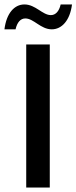

<svg xmlns="http://www.w3.org/2000/svg" viewBox="-36 -849 344 864"><path d="M188 -5V-649H82V-5ZM288 -829H237C230 -798 214 -781 193 -781C155 -781 124 -829 74 -829C29 -829 -7 -790 -16 -717H34C41 -748 56 -766 78 -766C116 -766 147 -717 197 -717C242 -717 279 -757 288 -829Z"/></svg>

Font: Falling Sky
Style: Light
Weight: 400
Designer: Paul D. Hunt
Foundry: Adobe Systems Incorporated
Version: Version 1.02